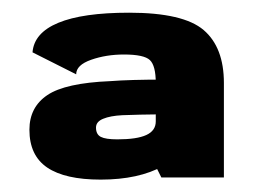

<svg xmlns="http://www.w3.org/2000/svg" viewBox="-20 -702 430 310"><path d="M240.5 -415.5H341.5V-568Q341.5 -625.5 308.8 -653.5Q276 -681.5 188.5 -681.5Q113.5 -681.5 74.2 -665.2Q35 -649 32.5 -617.5L103 -582Q103 -597 127.2 -605.5Q151.5 -614 180 -614Q212.5 -614 222 -605Q231.5 -596 231.5 -568V-433.5ZM142.5 -412Q204 -412 243.5 -434Q283 -456 283 -491.5L231.5 -506Q231.5 -491 216.2 -484Q201 -477 169.5 -477Q150.5 -477 142.8 -481Q135 -485 135 -496Q135 -505.5 146.5 -510.2Q158 -515 177.5 -516Q201 -517 246.5 -517.5V-573.5Q190 -573.5 158 -571Q85.5 -568 56.5 -548.5Q27.5 -529 27.5 -492.5Q27.5 -451 56.2 -431.5Q85 -412 142.5 -412Z"/></svg>

Font: Anybody Thin ExtraBold
Style: Regular
Weight: 800
Version: Version 1.113;gftools[0.9.25]